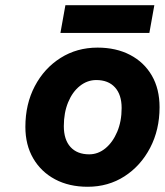

<svg xmlns="http://www.w3.org/2000/svg" viewBox="-20 -699 630 734"><path d="M230 -679H570L551 -573H211ZM77 -214Q77 -301 113 -369.5Q149 -438 211.5 -477.5Q274 -517 353 -517Q424 -517 477.5 -489Q531 -461 560.5 -410Q590 -359 590 -289Q590 -203 554 -134Q518 -65 456 -25Q394 15 315 15Q244 15 190.5 -13.5Q137 -42 107 -93.5Q77 -145 77 -214ZM445 -286Q445 -337 419.5 -365Q394 -393 348 -393Q314 -393 285.5 -370.5Q257 -348 240.5 -308Q224 -268 224 -217Q224 -165 249.5 -137Q275 -109 321 -109Q355 -109 383 -132Q411 -155 428 -195Q445 -235 445 -286Z"/></svg>

Font: Overused Grotesk
Style: Bold Italic
Weight: 700
Italic angle: -10°
Version: Version 0.003